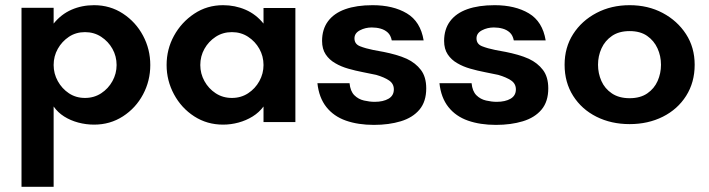

<svg xmlns="http://www.w3.org/2000/svg" viewBox="-20 -471 2737 741"><path d="M63 250V-441H187V-380Q216 -416 256 -433.5Q296 -451 343 -451Q405 -451 454.5 -418.5Q504 -386 532 -333.5Q560 -281 560 -220Q560 -159 532 -106.5Q504 -54 454.5 -22Q405 10 343 10Q312 10 282 2Q252 -6 227.5 -21.5Q203 -37 187 -60V250ZM308 -93Q343 -93 370.5 -111Q398 -129 414 -158Q430 -187 430 -220Q430 -254 414 -282.5Q398 -311 370.5 -329Q343 -347 308 -347Q273 -347 246 -329Q219 -311 203 -282.5Q187 -254 187 -220Q187 -187 203 -158Q219 -129 246 -111Q273 -93 308 -93Z M841 10Q779 10 729.5 -22Q680 -54 651.5 -107Q623 -160 623 -220Q623 -281 651.5 -333Q680 -385 729.5 -418Q779 -451 841 -451Q887 -451 927.5 -433.5Q968 -416 997 -380V-440H1120V0H997V-60Q980 -37 955 -21.5Q930 -6 900.5 2Q871 10 841 10ZM875 -93Q910 -93 937.5 -111Q965 -129 981 -158Q997 -187 997 -220Q997 -254 981 -282.5Q965 -311 937.5 -329Q910 -347 875 -347Q840 -347 812.5 -329Q785 -311 769 -282.5Q753 -254 753 -220Q753 -187 769 -158Q785 -129 812.5 -111Q840 -93 875 -93Z M1423 11Q1362 11 1315 -5.5Q1268 -22 1239.5 -58Q1211 -94 1205 -150H1329Q1332 -119 1347.5 -103.5Q1363 -88 1385 -83Q1407 -78 1426 -78Q1459 -78 1479.5 -90Q1500 -102 1500 -126Q1500 -148 1481.5 -160.5Q1463 -173 1432 -182Q1409 -187 1380.5 -192.5Q1352 -198 1324 -206Q1296 -214 1274 -227Q1251 -240 1237 -261Q1223 -282 1223 -313Q1223 -358 1246 -389Q1269 -420 1312.5 -435.5Q1356 -451 1418 -451Q1497 -451 1550 -419.5Q1603 -388 1615 -315H1492Q1488 -335 1476.5 -345.5Q1465 -356 1449 -360.5Q1433 -365 1415 -365Q1390 -365 1369 -354Q1348 -343 1348 -323Q1348 -301 1369.5 -292.5Q1391 -284 1421 -278Q1439 -275 1461.5 -270.5Q1484 -266 1507 -259.5Q1530 -253 1550 -244Q1584 -228 1604.5 -201Q1625 -174 1625 -130Q1625 -79 1599 -48Q1573 -17 1527 -3Q1481 11 1423 11Z M1894 11Q1833 11 1786 -5.5Q1739 -22 1710.5 -58Q1682 -94 1676 -150H1800Q1803 -119 1818.5 -103.5Q1834 -88 1856 -83Q1878 -78 1897 -78Q1930 -78 1950.5 -90Q1971 -102 1971 -126Q1971 -148 1952.5 -160.5Q1934 -173 1903 -182Q1880 -187 1851.5 -192.5Q1823 -198 1795 -206Q1767 -214 1745 -227Q1722 -240 1708 -261Q1694 -282 1694 -313Q1694 -358 1717 -389Q1740 -420 1783.5 -435.5Q1827 -451 1889 -451Q1968 -451 2021 -419.5Q2074 -388 2086 -315H1963Q1959 -335 1947.5 -345.5Q1936 -356 1920 -360.5Q1904 -365 1886 -365Q1861 -365 1840 -354Q1819 -343 1819 -323Q1819 -301 1840.5 -292.5Q1862 -284 1892 -278Q1910 -275 1932.5 -270.5Q1955 -266 1978 -259.5Q2001 -253 2021 -244Q2055 -228 2075.5 -201Q2096 -174 2096 -130Q2096 -79 2070 -48Q2044 -17 1998 -3Q1952 11 1894 11Z M2410 8Q2339 8 2282 -20.5Q2225 -49 2192 -101Q2159 -153 2159 -221Q2159 -288 2192 -339.5Q2225 -391 2282 -421Q2339 -451 2410 -451Q2481 -451 2537.5 -421Q2594 -391 2627.5 -339.5Q2661 -288 2661 -221Q2661 -153 2628 -101Q2595 -49 2538 -20.5Q2481 8 2410 8ZM2410 -92Q2451 -92 2478 -110.5Q2505 -129 2518 -158.5Q2531 -188 2531 -221Q2531 -255 2517.5 -284.5Q2504 -314 2477.5 -332.5Q2451 -351 2410 -351Q2369 -351 2342 -332.5Q2315 -314 2301.5 -284.5Q2288 -255 2288 -221Q2288 -188 2301 -158.5Q2314 -129 2341.5 -110.5Q2369 -92 2410 -92Z"/></svg>

Font: Teachers SemiBold
Style: Regular
Weight: 600
Version: Version 1.001